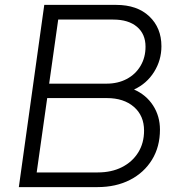

<svg xmlns="http://www.w3.org/2000/svg" viewBox="-20 -765 741 785"><path d="M57 0 161 -745H455Q541 -745 590.5 -698Q640 -651 640 -576Q640 -519 610 -471Q580 -423 528 -399Q578 -377 606 -333.5Q634 -290 634 -235Q634 -165 601.5 -112Q569 -59 511.5 -29.5Q454 0 378 0ZM181 -423H416Q462 -423 498 -442Q534 -461 554.5 -495.5Q575 -530 575 -574Q575 -626 540 -655.5Q505 -685 443 -685H218ZM130 -60H380Q436 -60 478.5 -81.5Q521 -103 545 -141.5Q569 -180 569 -231Q569 -292 527.5 -328Q486 -364 417 -364H173Z"/></svg>

Font: Plus Jakarta Sans Light
Style: Italic
Weight: 300
Italic angle: -8°
Designer: Gumpita Rahayu
Foundry: Tokotype
Version: Version 2.071; ttfautohint (v1.8.4.7-5d5b);gftools[0.9.29]